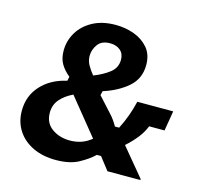

<svg xmlns="http://www.w3.org/2000/svg" viewBox="-99 -766 914 883"><g transform="rotate(15 357.5 -324.0)"><path d="M239.2 11.7Q177.5 11.7 130.4 -10.8Q83.3 -33.3 57.1 -73.8Q30.8 -114.2 30.8 -167.5Q30.8 -238.3 76.2 -287.9Q121.7 -337.5 197.5 -354.2L201.7 -374.2Q174.2 -396.7 159.6 -422.1Q145 -447.5 145 -484.2Q145 -530.8 168.8 -570.8Q192.5 -610.8 237.9 -635.4Q283.3 -660 346.7 -660Q392.5 -660 434.2 -645Q475.8 -630 502.5 -598.8Q529.2 -567.5 529.2 -517.5Q529.2 -452.5 482.5 -412.1Q435.8 -371.7 366.7 -350L361.7 -330L428.3 -256.7Q445.8 -238.3 463.3 -207.5H483.3Q500.8 -241.7 512.9 -275.4Q525 -309.2 533.3 -344.2H704.2L688.3 -249.2H615Q603.3 -219.2 581.7 -191.7Q560 -164.2 530 -137.5L640 -5V0H483.3L436.7 -60H416.7Q390 -34.2 347.9 -11.3Q305.8 11.7 239.2 11.7ZM305.8 -408.3Q349.2 -425 380 -448.8Q410.8 -472.5 410.8 -510.8Q410.8 -540 392.1 -555.8Q373.3 -571.7 343.3 -571.7Q303.3 -571.7 285 -546.2Q266.7 -520.8 266.7 -491.7Q266.7 -468.3 278.3 -447.9Q290 -427.5 305.8 -408.3ZM279.2 -91.7Q338.3 -91.7 380.8 -127.5L240.8 -300Q202.5 -281.7 180 -255.4Q157.5 -229.2 157.5 -191.7Q157.5 -143.3 193.3 -117.5Q229.2 -91.7 279.2 -91.7Z"/></g></svg>

Font: Familjen Grotesk
Style: Bold Italic
Weight: 700
Italic angle: -9.46201°
Designer: Anders Wikstroem, Jonas Baeckman, Matilda Gysing, Kristian Moeller
Foundry: Familjen STHLM AB
Version: Version 2.002; ttfautohint (v1.8.4.7-5d5b)